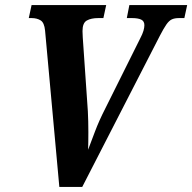

<svg xmlns="http://www.w3.org/2000/svg" viewBox="-20 -734 755 754"><path d="M157 -614Q154 -645 139.5 -654Q125 -663 104 -663H93L104 -714H397L386 -663H366Q338 -663 321 -653.5Q304 -644 304 -612Q304 -606 304.5 -599Q305 -592 305 -587L325 -297Q327 -258 327 -215Q327 -172 326 -146Q337 -175 353 -217.5Q369 -260 393 -307L530 -582Q540 -601 543.5 -613.5Q547 -626 547 -635Q547 -651 534.5 -657Q522 -663 498 -663H478L488 -714H715L704 -663H683Q666 -663 655 -658Q644 -653 633.5 -638Q623 -623 608 -594L303 0H213Z"/></svg>

Font: Noto Serif Condensed
Style: Bold Italic
Weight: 700
Width: 3
Italic angle: -12°
Designer: Monotype Design Team
Foundry: Monotype Imaging Inc.
Version: Version 2.014